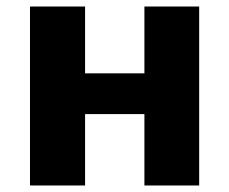

<svg xmlns="http://www.w3.org/2000/svg" viewBox="-20 -569 703 589"><path d="M241 -549V-344H423V-549H591V0H423V-219H241V0H72V-549Z"/></svg>

Font: Noto Sans ExtraBold
Style: Regular
Weight: 800
Designer: Monotype Design Team
Foundry: Monotype Imaging Inc.
Version: Version 2.007